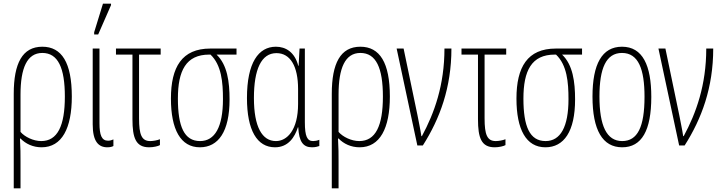

<svg xmlns="http://www.w3.org/2000/svg" viewBox="-20 -794 3948 1048"><path d="M55 234H92V85C92 51 92 12 89 -38H92C120 -9 160 10 207 10C318 10 372 -94 372 -267C372 -452 317 -539 211 -539C102 -539 55 -448 55 -282ZM205 -24C162 -24 115 -47 92 -74V-278C92 -421 127 -505 211 -505C297 -505 334 -423 334 -267C334 -107 294 -24 205 -24Z M494 -606H516L586 -766V-774H542L494 -618ZM566 10C581 10 592 7 599 3V-33C591 -29 580 -26 570 -26C535 -26 523 -56 523 -122V-529H486V-115C486 -21 518 10 566 10Z M794 10C818 10 843 4 853 -2V-34C838 -28 816 -24 800 -24C753 -24 739 -59 739 -148V-496H857V-529H613V-496H703V-143C703 -42 721 10 794 10Z M1071 10C1172 10 1233 -76 1233 -251C1233 -347 1221 -440 1162 -496H1271V-529H1128C973 -529 913 -428 913 -256C913 -87 966 10 1071 10ZM1072 -24C985 -24 951 -104 951 -256C951 -408 995 -496 1122 -496H1129C1189 -439 1197 -345 1197 -253C1197 -101 1153 -24 1072 -24Z M1481 10C1554 10 1589 -46 1606 -99H1608C1612 -20 1635 10 1683 10C1701 10 1715 6 1723 3V-31C1712 -26 1698 -24 1689 -24C1657 -24 1644 -49 1644 -127V-529H1615L1610 -435H1608C1589 -509 1540 -539 1486 -539C1391 -539 1328 -452 1328 -259C1328 -83 1383 10 1481 10ZM1486 -24C1411 -24 1366 -101 1366 -259C1366 -415 1406 -504 1489 -504C1565 -504 1607 -432 1607 -308V-227C1607 -84 1547 -24 1486 -24Z M1791 234H1828V85C1828 51 1828 12 1825 -38H1828C1856 -9 1896 10 1943 10C2054 10 2108 -94 2108 -267C2108 -452 2053 -539 1947 -539C1838 -539 1791 -448 1791 -282ZM1941 -24C1898 -24 1851 -47 1828 -74V-278C1828 -421 1863 -505 1947 -505C2033 -505 2070 -423 2070 -267C2070 -107 2030 -24 1941 -24Z M2258 0H2288C2381 -146 2444 -316 2444 -529H2406C2406 -330 2351 -177 2283 -51H2280C2275 -87 2263 -141 2259 -164L2183 -529H2145Z M2680 10C2704 10 2729 4 2739 -2V-34C2724 -28 2702 -24 2686 -24C2639 -24 2625 -59 2625 -148V-496H2743V-529H2499V-496H2589V-143C2589 -42 2607 10 2680 10Z M2957 10C3058 10 3119 -76 3119 -251C3119 -347 3107 -440 3048 -496H3157V-529H3014C2859 -529 2799 -428 2799 -256C2799 -87 2852 10 2957 10ZM2958 -24C2871 -24 2837 -104 2837 -256C2837 -408 2881 -496 3008 -496H3015C3075 -439 3083 -345 3083 -253C3083 -101 3039 -24 2958 -24Z M3535 -265C3535 -437 3488 -539 3375 -539C3266 -539 3214 -444 3214 -267C3214 -84 3269 10 3376 10C3483 10 3535 -82 3535 -265ZM3252 -267C3252 -421 3288 -505 3375 -505C3465 -505 3498 -416 3498 -266C3498 -101 3460 -24 3376 -24C3291 -24 3252 -108 3252 -267Z M3687 0H3717C3810 -146 3873 -316 3873 -529H3835C3835 -330 3780 -177 3712 -51H3709C3704 -87 3692 -141 3688 -164L3612 -529H3574Z"/></svg>

Font: Noto Sans ExtraCondensed ExtraLight
Style: Regular
Weight: 200
Width: 2
Designer: Monotype Design Team
Foundry: Monotype Imaging Inc.
Version: Version 2.013